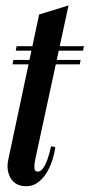

<svg xmlns="http://www.w3.org/2000/svg" viewBox="-20 -660 320 686"><path d="M268 -445.8 265 -430.2H24.8L27.8 -445.8ZM119.8 -608.2 224.8 -640.5 108.2 -101Q107 -95.2 104.5 -82.2Q102 -69.2 103.1 -58Q104.2 -46.8 115 -46.8Q124.2 -46.8 133.2 -58.2Q142.2 -69.8 149.6 -90.6Q157 -111.5 162.5 -137.5L177.5 -134.5Q175.8 -117 168.2 -91.8Q160.8 -66.5 146.8 -43Q132.8 -19.5 111.8 -5.6Q90.8 8.2 61.8 4.5Q42 2.2 28.5 -10.5Q15 -23.2 9.5 -44.2Q4 -65.2 10 -91.5ZM182.8 -479 186.2 -495H280L276.5 -479ZM36.2 -479 39.5 -495H102.2L98.8 -479Z"/></svg>

Font: Emberly Black
Style: Italic
Weight: 900
Italic angle: -12°
Designer: Rajesh Rajput
Foundry: Rajesh Rajput
Version: Version 1.000